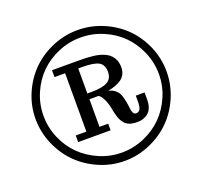

<svg xmlns="http://www.w3.org/2000/svg" viewBox="-131 -895 1094 1053"><g transform="rotate(-20 416.0 -368.5)"><path d="M424.3 13.2Q347.2 13.2 276.4 -17.6Q205.6 -48.3 154.3 -99.6Q103 -150.9 72.5 -221.9Q42 -293 42 -370.1Q42 -446.8 72.5 -517.1Q103 -587.4 154.3 -638.7Q205.6 -689.5 276.4 -719.7Q347.2 -750 424.3 -750Q502 -750 572.8 -719.7Q643.6 -689.5 694.8 -638.7Q746.1 -587.4 776.4 -517.1Q806.6 -446.8 806.6 -370.1Q806.6 -293 776.4 -221.9Q746.1 -150.9 694.8 -99.6Q643.6 -48.3 572.5 -17.6Q501.5 13.2 424.3 13.2ZM425.3 -35.2Q493.7 -35.2 556.2 -62Q618.7 -88.9 663.6 -133.8Q708.5 -178.7 735.4 -241Q762.2 -303.2 762.2 -371.1Q762.2 -439 735.4 -501.2Q708.5 -563.5 663.6 -608.4Q618.7 -653.3 556.2 -679.7Q493.7 -706.1 425.3 -706.1Q357.4 -706.1 295.2 -679.7Q232.9 -653.3 187.5 -608.4Q142.1 -563.5 115.5 -501.2Q88.9 -439 88.9 -371.1Q88.9 -303.2 115.5 -241Q142.1 -178.7 187.5 -133.8Q232.9 -88.9 295.2 -62Q357.4 -35.2 425.3 -35.2ZM558.6 -163.6Q506.8 -163.6 485.4 -193.4Q473.1 -209 466.3 -230Q459.5 -251 453.6 -283.2Q449.2 -309.1 439.5 -330.8Q429.7 -352.5 421.4 -361.8Q412.6 -371.1 407.7 -371.1H356.9V-210H407.7V-171.4H218.3V-210H280.3V-550.8H218.3V-590.8H380.4Q401.9 -590.8 417.7 -590.1Q433.6 -589.4 456.1 -586.9Q478 -584.5 494.1 -580.1Q510.3 -575.7 527.8 -567.4Q560.5 -550.8 574.2 -517.6Q581.1 -498.5 581.1 -477.1Q581.1 -432.1 547.9 -408.7Q531.2 -397.5 512.9 -390.9Q494.6 -384.3 470.2 -379.4Q494.6 -374 510.7 -359.4Q526.9 -344.7 532.7 -326.2Q538.6 -308.1 542.5 -287.6Q546.4 -267.1 547.9 -250Q548.8 -233.4 554.7 -222.2Q560.5 -210.9 571.3 -210.9Q586.9 -210.9 594.7 -223.9Q602.5 -236.8 602.5 -267.6V-302.7H653.8V-260.7Q653.8 -237.3 647.7 -219.2Q641.6 -201.2 631.8 -190.9Q622.6 -180.7 609.1 -174.1Q595.7 -167.5 584 -165.5Q572.8 -163.6 558.6 -163.6ZM356.9 -404.8H382.3Q445.3 -404.8 474.6 -421.6Q503.9 -438.5 503.9 -477.1Q503.9 -519.5 476.1 -535.2Q448.2 -550.8 380.4 -550.8H356.9Z"/></g></svg>

Font: Trocchi
Style: Regular
Weight: 400
Designer: Vernon Adams
Foundry: Vernon Adams
Version: Version 1.101; ttfautohint (v1.8.4.7-5d5b);gftools[0.9.27]